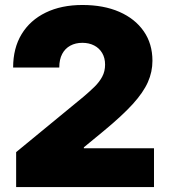

<svg xmlns="http://www.w3.org/2000/svg" viewBox="-20 -758 683 778"><path d="M45.4 0V-141.6L317.4 -365.2Q342.8 -386.7 362.8 -406.2Q382.8 -425.8 394.3 -447.5Q405.8 -469.2 405.8 -496.1Q405.8 -523.4 394 -543.2Q382.3 -563 361.6 -573.7Q340.8 -584.5 313.5 -584.5Q286.1 -584.5 264.9 -573Q243.7 -561.5 231.9 -539.3Q220.2 -517.1 220.2 -484.4H33.2Q33.2 -563 67.6 -619.6Q102.1 -676.3 165.3 -707Q228.5 -737.8 314 -737.8Q399.9 -737.8 463.6 -710Q527.3 -682.1 562.5 -631.3Q597.7 -580.6 597.7 -511.7Q597.7 -466.8 579.3 -425.3Q561 -383.8 518.1 -336.4Q475.1 -289.1 399.4 -226.6L319.8 -161.1V-157.2H604V0Z"/></svg>

Font: Inter 18pt Black
Style: Regular
Weight: 900
Designer: Rasmus Andersson
Foundry: rsms
Version: Version 4.001;git-66647c0bb